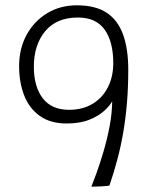

<svg xmlns="http://www.w3.org/2000/svg" viewBox="-20 -702 574 723"><path d="M392 -3Q383.5 -1.5 361.5 -0.2Q339.5 1 324 1Q331 -16 343.8 -51.2Q356.5 -86.5 370 -132.2Q383.5 -178 392.8 -226.8Q402 -275.5 402.5 -320.5Q394 -304.5 372.8 -285Q351.5 -265.5 316.5 -251.2Q281.5 -237 231 -237Q169.5 -237 129.8 -265.5Q90 -294 71 -342.8Q52 -391.5 52 -453Q52 -519 80.2 -570.8Q108.5 -622.5 157.5 -652.2Q206.5 -682 269.5 -682Q339.5 -682 381.8 -654Q424 -626 443.5 -571.8Q463 -517.5 463 -439Q463 -374 458.2 -316.5Q453.5 -259 444.5 -205.8Q435.5 -152.5 422.2 -102.5Q409 -52.5 392 -3ZM273.5 -636Q193 -636 150.2 -584.5Q107.5 -533 107.5 -451Q107.5 -375.5 141 -332Q174.5 -288.5 239.5 -288.5Q291.5 -288.5 329 -311.2Q366.5 -334 386.5 -373.8Q406.5 -413.5 406.5 -464.5Q406.5 -545 374 -590.5Q341.5 -636 273.5 -636Z"/></svg>

Font: Grandstander Thin ExtraLight
Style: Regular
Weight: 250
Version: Version 1.200